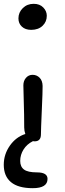

<svg xmlns="http://www.w3.org/2000/svg" viewBox="-32 -755 342 1009"><path d="M131.8 -598.1Q101.1 -598.1 83 -615Q64.9 -631.8 64.9 -658.2Q64.9 -689.9 87.9 -712.4Q110.8 -734.9 145 -734.9Q176.8 -734.9 195.3 -715.8Q213.9 -696.8 213.9 -671.9Q213.9 -640.6 191.7 -619.4Q169.4 -598.1 131.8 -598.1ZM149.9 -12.2Q144 -12.2 141.1 -13.2Q108.9 2.9 91.6 30.8Q74.2 58.6 74.2 90.8Q74.2 121.1 94.2 136Q114.3 150.9 162.1 150.9Q217.8 150.9 217.8 185.1Q217.8 233.9 140.1 233.9Q64 233.9 25.9 202.4Q-12.2 170.9 -12.2 110.8Q-12.2 56.2 19.8 10.5Q51.8 -35.2 101.1 -50.8Q95.2 -67.4 95.2 -85Q95.2 -153.3 93 -218Q90.8 -282.7 90.8 -306.2Q90.8 -330.1 104.5 -345.9Q118.2 -361.8 139.2 -361.8Q161.1 -361.8 176.3 -346.4Q191.4 -331.1 191.9 -303.2Q192.4 -278.8 187.7 -175Q183.1 -71.3 183.1 -48.8Q183.1 -12.2 149.9 -12.2Z"/></svg>

Font: Shantell Sans Irregular Bouncy
Style: Regular
Weight: 400
Designer: Stephen Nixon, Anya Danilova, Shantell Martin
Foundry: Arrow Type
Version: Version 1.006;[9816181b4]